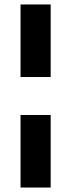

<svg xmlns="http://www.w3.org/2000/svg" viewBox="-20 -740 319 860"><path d="M72 -395V-720H207V-395ZM72 100V-225H207V100Z"/></svg>

Font: DM Sans 11pt
Style: Bold
Weight: 700
Version: Version 4.004;gftools[0.9.30]